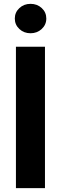

<svg xmlns="http://www.w3.org/2000/svg" viewBox="-20 -968 313 988"><path d="M211.4 -727.5V0H62V-727.5ZM137.2 -796.9Q103 -796.9 79.6 -818.8Q56.2 -840.8 56.2 -872.6Q56.2 -904.3 79.6 -926.3Q103 -948.2 137.2 -948.2Q171.4 -948.2 194.8 -926.5Q218.3 -904.8 218.3 -872.6Q218.3 -840.8 194.6 -818.8Q170.9 -796.9 137.2 -796.9Z"/></svg>

Font: Inter 20pt
Style: Bold
Weight: 700
Version: Version 4.001;git-66647c0bb